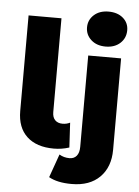

<svg xmlns="http://www.w3.org/2000/svg" viewBox="-64 -853 802 1105"><g transform="rotate(5 336.5 -300.5)"><path d="M61 -190V-742H251V-200Q251 -170 266.5 -154Q282 -138 310 -138Q333 -138 353 -148L361 -5Q318 9 272 9Q172 9 116.5 -42.5Q61 -94 61 -190ZM260 175 308 40Q334 56 367 56Q393 56 408 38Q423 20 423 -15V-542H613V-14Q613 86 554.5 144.5Q496 203 392 203Q309 203 260 175ZM402 -703Q402 -746 434 -775Q466 -804 518 -804Q570 -804 602 -776.5Q634 -749 634 -706Q634 -661 602 -631.5Q570 -602 518 -602Q466 -602 434 -631Q402 -660 402 -703Z"/></g></svg>

Font: Montserrat Alternates ExtraBold
Style: Regular
Weight: 800
Designer: Julieta Ulanovsky
Foundry: Julieta Ulanovsky
Version: Version 7.200